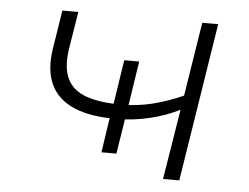

<svg xmlns="http://www.w3.org/2000/svg" viewBox="-42 -537 764 588"><g transform="rotate(5 340.5 -243.5)"><path d="M479 0 514 -216Q473 -195 423 -183Q373 -171 324 -171L349 -185L330 -65H284L302 -185L322 -171Q241 -170 190 -192Q139 -214 118.5 -258Q98 -302 108 -367L127 -487H176L157 -369Q149 -311 166.5 -277.5Q184 -244 225.5 -230Q267 -216 328 -216L307 -209L329 -352H375L353 -209L335 -216Q382 -216 428 -227.5Q474 -239 521 -260L557 -487H606L529 0Z"/></g></svg>

Font: Nunito Sans 10pt Expanded ExtraLight
Style: Italic
Weight: 250
Width: 7
Italic angle: -9°
Designer: Vernon Adams
Foundry: Vernon Adams
Version: Version 3.101;gftools[0.9.27]